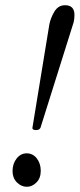

<svg xmlns="http://www.w3.org/2000/svg" viewBox="-20 -703 305 735"><path d="M118 -205Q104 -205 104 -213L169 -610Q174 -635 188.5 -659Q203 -683 229 -683Q265 -683 265 -646Q265 -630 262 -618L135 -214Q131 -205 118 -205ZM83 12Q61 12 44.5 -5Q28 -22 28 -48Q28 -76 43.5 -96Q59 -116 82 -116Q106 -116 121 -96.5Q136 -77 136 -49Q136 -21 119.5 -4.5Q103 12 83 12Z"/></svg>

Font: Junicode Two Beta Condensed
Style: Italic
Weight: 400
Width: 3
Italic angle: -9°
Version: Version 1.053; ttfautohint (v1.8.4)